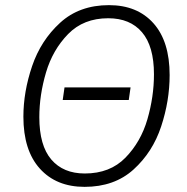

<svg xmlns="http://www.w3.org/2000/svg" viewBox="-20 -716 728 747"><path d="M640 -424Q640 -324 607 -224Q574 -124 499.5 -56.5Q425 11 309 11Q199 11 135 -60Q71 -131 71 -262Q71 -359 105 -459Q139 -559 214 -627.5Q289 -696 404 -696Q514 -696 577 -625.5Q640 -555 640 -424ZM133 -260Q133 -150 179.5 -95.5Q226 -41 310 -41Q408 -41 468 -102.5Q528 -164 553.5 -252Q579 -340 579 -427Q579 -536 532.5 -590.5Q486 -645 401 -645Q305 -645 245 -583.5Q185 -522 159 -434Q133 -346 133 -260ZM481 -327H224L231 -376H488Z"/></svg>

Font: FiraGO Light
Style: Italic
Weight: 300
Italic angle: -8°
Designer: bBox Type GmbH
Foundry: bBox Type GmbH
Version: Version 1.001